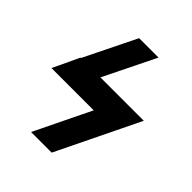

<svg xmlns="http://www.w3.org/2000/svg" viewBox="-207 -857 1014 1014"><g transform="rotate(45 300.0 -350.0)"><path d="M571 -436 346 27H192L345 -288H29L48 -327L99 -436H102L245 -727H390L247 -436Z"/></g></svg>

Font: OpenDyslexic
Style: Bold
Weight: 800
Designer: Abbie Gonzalez
Version: Version 0.920;hotconv 1.0.109;makeotfexe 2.5.65596